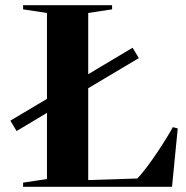

<svg xmlns="http://www.w3.org/2000/svg" viewBox="-20 -720 715 740"><path d="M515 -496 491 -536 320 -434V-670L412 -684V-700H69V-684L161 -670V-339L20 -255L44 -215L161 -285V-30L69 -16V0H641H643L665 -225L646 -230C631 -200 554 -77 509 -32L320 -26V-380Z"/></svg>

Font: Mazius Display
Style: Bold
Weight: 700
Designer: Alberto Casagrande & Collletttivo
Foundry: Collletttivo
Version: Version 2.000;Glyphs 3.2 (3221)